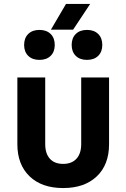

<svg xmlns="http://www.w3.org/2000/svg" viewBox="-20 -942 640 972"><path d="M299.8 10Q191.3 10 129.6 -49.5Q67.9 -108.9 67.9 -211.9V-550H208.9V-212.7Q208.9 -164.6 232.4 -138.5Q255.9 -112.3 299.8 -112.3Q343.1 -112.3 367.1 -138.5Q391.1 -164.6 391.1 -212.7V-550H532.1V-211.9Q532.1 -108.1 469.8 -49Q407.6 10 299.8 10ZM237.8 -791.9 314.1 -922.1H436.5L350.2 -791.9ZM420.3 -638.8Q384.5 -638.8 363.7 -659.2Q342.8 -679.7 342.8 -714.5Q342.8 -749.6 363.7 -770.1Q384.5 -790.6 420.3 -790.6Q456.1 -790.6 477 -770.1Q497.9 -749.6 497.9 -714.5Q497.9 -679.7 477 -659.2Q456.1 -638.8 420.3 -638.8ZM179.7 -638.8Q143.9 -638.8 123 -659.2Q102.1 -679.7 102.1 -714.5Q102.1 -749.6 123 -770.1Q143.9 -790.6 179.7 -790.6Q215.5 -790.6 236.3 -770.1Q257.2 -749.6 257.2 -714.5Q257.2 -679.7 236.3 -659.2Q215.5 -638.8 179.7 -638.8Z"/></svg>

Font: JetBrains Mono
Style: Regular
Weight: 400
Monospace: yes
Designer: Philipp Nurullin, Konstantin Bulenkov
Foundry: JetBrains
Version: Version 2.305